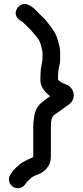

<svg xmlns="http://www.w3.org/2000/svg" viewBox="-20 -728 418 970"><path d="M284 -430V-449C284 -468.6 283.7 -480.3 280.3 -494.1L275.8 -512.1C273.9 -519.4 272.8 -523.4 269.8 -531.7C258.8 -570.6 234.8 -594.2 219.2 -615.7C212.9 -624.4 205 -632.4 198.7 -638.7L159.2 -678.1C148.4 -689.8 136.5 -696 127.8 -701.5C103.4 -715.5 77.2 -704.5 66.3 -685.4C40.2 -639.7 95.4 -616.2 95.4 -616.2L114.7 -597C131.3 -581.6 135.4 -577.7 148.2 -561.7C162.9 -542.4 174 -532.8 179.8 -519.6L185.4 -504.7C189 -493.8 191 -480.9 195 -464V-430C195 -426.5 192.7 -417.5 191.3 -407.8L188.5 -390.8C186.5 -382.1 185.1 -370.3 185 -359C184.5 -352.1 184 -342.8 184 -337V-323C184 -287 210.4 -259 233.1 -242.2C217.7 -231.5 199.1 -217.9 184.2 -204.5C165.9 -187.8 155.7 -162.3 153.2 -142.1L151.3 -127C148.7 -113.4 148 -97.1 148 -82V65C148 66.6 135.5 70.8 123.8 76.6L106.6 85.3C98.2 88.9 87.1 95.5 79.6 102.2C68.8 111.4 48.9 128.2 38.1 145.4L32.2 154.1C16.6 177.6 28.4 205.9 47.2 216.7C64.5 226.6 92.9 224.7 106.8 203.9L112.8 194.9C114.9 191.7 129 177.9 138.3 170C143.6 165.5 158 157.7 173.2 152.6C205.6 140.8 237 109.9 237 65V-82C237 -126.5 242 -139.1 258.9 -151.2C281.6 -165.7 307.1 -186 326.9 -199.2C356.9 -219.2 358.4 -255.6 342.5 -278.9C335.7 -288.8 325.9 -296.9 313.8 -301.4C291.4 -309.8 278.1 -317.3 273 -327.7V-337C273 -340.4 274 -349.1 274 -357C274 -384.8 284 -398.9 284 -430Z"/></svg>

Font: Just Breathe
Style: Bd
Weight: 400
Foundry: Cannot Into Space Fonts
Version: Version 0.72